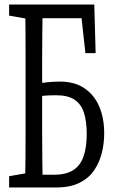

<svg xmlns="http://www.w3.org/2000/svg" viewBox="-20 -823 497 843"><path d="M20 0V-49.3L120.6 -66.9H129.4V0ZM89.8 0Q91.3 -61 91.8 -122.1Q92.3 -183.1 92.3 -246.1Q92.3 -309.1 92.3 -371.6V-430.7Q92.3 -493.2 92.3 -555.4Q92.3 -617.7 92 -680.2Q91.8 -742.7 89.8 -803.2H167.5Q166.5 -743.2 165.8 -681.2Q165 -619.1 165 -556.6Q165 -494.1 165 -431.6V-371.6Q165 -310.5 165 -248.3Q165 -186 165.8 -123.8Q166.5 -61.5 167.5 0ZM129.4 0V-55.7H217.3Q268.1 -55.7 299.8 -75Q331.5 -94.2 346.2 -134.5Q360.8 -174.8 360.8 -234.9Q360.8 -290 348.6 -327.9Q336.4 -365.7 307.4 -385.3Q278.3 -404.8 226.1 -404.8Q196.8 -404.8 173.8 -402.8Q150.9 -400.9 129.4 -393.6V-453.1Q158.7 -459 187.3 -461.9Q215.8 -464.8 242.7 -464.8Q308.6 -464.8 351.8 -434.8Q395 -404.8 416.3 -354Q437.5 -303.2 437.5 -237.3Q437.5 -193.4 427 -151.4Q416.5 -109.4 393.3 -75.2Q370.1 -41 329.3 -20.5Q288.6 0 228.5 0ZM20 -754.4V-803.2H129.4V-736.8H120.6ZM355 -589.8 331.5 -803.2 367.7 -743.2H129.4V-803.2H394L399.9 -589.8Z"/></svg>

Font: Scarab Serif
Style: Regular
Weight: 400
Designer: John Roberts
Foundry: Scarab
Version: 1.0